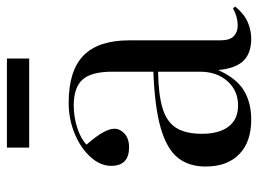

<svg xmlns="http://www.w3.org/2000/svg" viewBox="-118 -632 764 569"><g transform="rotate(-90 264.5 -348.0)"><path d="M194 14Q128 14 91.5 -21.5Q55 -57 55 -121Q55 -171 81 -203.5Q107 -236 168.5 -254Q230 -272 336 -276V-398Q336 -460 312.5 -486Q289 -512 236 -512Q202 -512 169.5 -501.5Q137 -491 120 -474Q146 -444 156.5 -424.5Q167 -405 167 -392Q167 -375 152.5 -361.5Q138 -348 112 -348Q57 -348 57 -401Q57 -433 83 -462Q109 -491 152 -509Q195 -527 244 -527Q339 -527 384 -483Q429 -439 429 -347V-77Q429 -49 441.5 -37.5Q454 -26 473 -26Q498 -26 524 -40L529 -33Q506 -6 482 4Q458 14 434 14Q389 14 367 -10.5Q345 -35 341 -84Q316 -29 280 -7.5Q244 14 194 14ZM236 -25Q280 -25 308 -56.5Q336 -88 336 -138V-262Q269 -261 228.5 -249Q188 -237 170 -209Q152 -181 152 -132Q152 -81 173.5 -53Q195 -25 236 -25ZM111 -644V-710H375V-644Z"/></g></svg>

Font: Literata 72pt
Style: Regular
Weight: 400
Designer: Latin by Veronika Burian and Jose Scaglione. Greek by Irene Vlachou. Cyrillic by Vera Evstafieva.
Foundry: TypeTogether
Version: Version 3.002